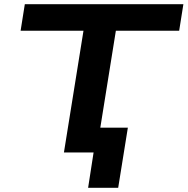

<svg xmlns="http://www.w3.org/2000/svg" viewBox="-20 -725 892 913"><path d="M399 168 425 0H284L377 -579H78L98 -705H852L832 -579H531L457 -118H588L542 168Z"/></svg>

Font: Nunito Sans 7pt Expanded
Style: Bold Italic
Weight: 700
Width: 7
Italic angle: -9°
Designer: Vernon Adams
Foundry: Vernon Adams
Version: Version 3.101;gftools[0.9.27]